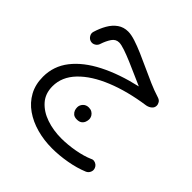

<svg xmlns="http://www.w3.org/2000/svg" viewBox="-192 -567 1023 1023"><g transform="rotate(45 320.0 -55.5)"><path d="M198.3 -419.5Q164.6 -419.5 139.2 -401.6Q113.8 -383.6 96.5 -353.5Q79.2 -323.4 68.2 -286.8Q63.8 -272.4 72.2 -258.8Q80.6 -245.2 94.4 -241.5Q109.1 -237.5 122.5 -245.6Q135.9 -253.7 139.7 -267.8Q150.2 -299.5 165.3 -321.9Q180.3 -344.3 205.6 -344.3Q221.2 -344.3 250.1 -334.5Q279 -324.7 314 -309.9Q349 -295 383.6 -279.5Q418.3 -264 445 -252.5Q324.5 -225.1 235.1 -179.5Q145.8 -134 96.4 -71.1Q47.1 -8.2 47.1 71.8Q47.1 130.1 71.4 174.3Q95.7 218.6 138 248.1Q180.3 277.7 235.1 292.8Q289.9 308 351.1 308Q404.1 308 461.5 297.9Q518.9 287.9 566.5 268.1Q580.3 261.8 586.2 247.8Q592.2 233.8 586.3 220Q582.7 210.6 574.6 204.4Q566.5 198.3 556.8 196.8Q547.1 195.3 538.1 200.4Q500.6 216.7 448.9 226.1Q397.1 235.5 348.3 235.5Q287.7 235.5 235.4 217.5Q183 199.5 150.9 163.2Q118.8 127 118.8 71.8Q118.8 1.3 173.5 -55.6Q228.1 -112.5 324.2 -151.7Q420.2 -190.9 544.7 -208.7Q562.2 -212.3 573.6 -222.5Q585.1 -232.6 585.1 -247.3Q585.1 -257.9 578.6 -268.6Q572.2 -279.2 553.7 -284.4Q519 -295.2 479.7 -312.2Q440.4 -329.2 400.5 -347.8Q360.6 -366.3 322.9 -382.6Q285.2 -398.9 253.2 -409.2Q221.3 -419.5 198.3 -419.5ZM291.2 58Q291.2 68.7 294.5 78.5Q298.3 89.2 308 97.5Q317.7 105.8 335.9 105.8Q354.1 105.8 364.2 97.9Q374.2 90 378.1 79.1Q382.1 68.1 382.1 58.6Q382.1 46.1 374.9 34.9Q369.4 26.3 359.7 20.6Q350.1 14.9 336.3 14.9Q315.9 14.9 303.5 28.2Q291.2 41.6 291.2 58Z"/></g></svg>

Font: Mikhak VF
Style: Regular
Weight: 100
Designer: Amin Abedi
Version: Version 3.001